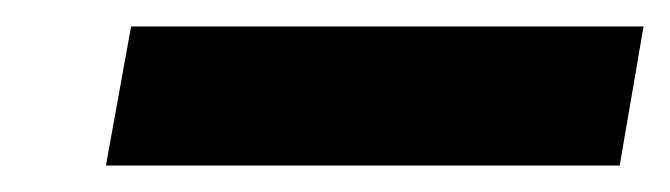

<svg xmlns="http://www.w3.org/2000/svg" viewBox="-20 -721 506 145"><path d="M60 -596 79 -701H466L448 -596Z"/></svg>

Font: DM Sans 12pt Black
Style: Italic
Weight: 900
Italic angle: -10°
Version: Version 4.004;gftools[0.9.30]